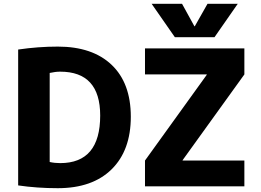

<svg xmlns="http://www.w3.org/2000/svg" viewBox="-20 -987 1380 1017"><path d="M76.2 -4.9V-724.6Q182.6 -740.2 286.1 -740.2Q469.7 -740.2 571.3 -643.6Q672.9 -546.9 672.9 -368.7Q672.9 -190.4 571.3 -90.3Q469.7 9.8 286.1 9.8Q175.8 9.8 76.2 -4.9ZM243.2 -128.9Q269.5 -123 298.8 -123Q510.7 -123 510.7 -375Q510.7 -607.4 298.8 -607.4Q273.4 -607.4 243.2 -600.6ZM748 0V-136.7L1075.2 -590.8V-592.8H748V-730.5H1274.4V-592.8L947.3 -138.7V-136.7H1274.4V0ZM783.2 -966.8H944.3L1009.8 -847.7H1011.7L1079.1 -966.8H1239.3L1116.2 -790H906.2Z"/></svg>

Font: GenEi M Gothic v2 Heavy
Style: Regular
Weight: 800
Version: Version 2.0